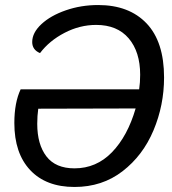

<svg xmlns="http://www.w3.org/2000/svg" viewBox="-20 -731 685 763"><path d="M37 -242Q37 -323 62 -376H533Q537 -403 537 -434Q537 -525 491.5 -578.5Q446 -632 362 -632Q297 -632 236.5 -600.5Q176 -569 139 -520Q108 -533 108 -564Q108 -601 144.5 -635Q181 -669 241.5 -690Q302 -711 370 -711Q493 -711 562.5 -638Q632 -565 632 -423Q632 -313 590 -213Q548 -113 467 -50.5Q386 12 276 12Q163 12 100 -55Q37 -122 37 -242ZM519 -300 132 -299Q128 -271 128 -239Q128 -157 164.5 -109.5Q201 -62 276 -62Q363 -62 425 -126Q487 -190 519 -300Z"/></svg>

Font: Thasadith
Style: Bold Italic
Weight: 700
Italic angle: -9°
Designer: Cadson Demak Co.,Ltd.
Foundry: Cadson Demak Co.,Ltd.
Version: Version 1.000; ttfautohint (v1.6)